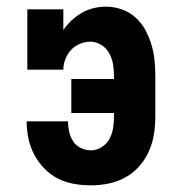

<svg xmlns="http://www.w3.org/2000/svg" viewBox="-20 -548 540 576"><path d="M253 8Q227 8 201.5 3.5Q176 -1 153.5 -12.5Q131 -24 113 -42.5Q95 -61 83 -83.5Q71 -106 65.5 -131.5Q60 -157 60 -182V-184H184V-183Q184 -168 187.5 -152.5Q191 -137 199.5 -124Q208 -111 222.5 -104Q237 -97 253 -97Q270 -97 285.5 -107Q301 -117 309 -132.5Q317 -148 319.5 -165Q322 -182 322 -200V-209H194V-311H322V-320Q322 -338 319 -355.5Q316 -373 307.5 -388.5Q299 -404 283.5 -413.5Q268 -423 251 -423Q235 -423 219.5 -416.5Q204 -410 193 -398Q182 -386 176 -370.5Q170 -355 170 -339H62V-520H170V-458Q181 -474 195 -487Q209 -500 225.5 -509.5Q242 -519 260.5 -523.5Q279 -528 298 -528Q322 -528 345 -520Q368 -512 386 -496Q404 -480 415.5 -459Q427 -438 434 -415Q441 -392 443.5 -368Q446 -344 446 -320V-200Q446 -173 442 -146.5Q438 -120 427 -95Q416 -70 398 -49.5Q380 -29 356.5 -16Q333 -3 306.5 2.5Q280 8 253 8Z"/></svg>

Font: Iosevka Curly Slab Extrabold
Style: Regular
Weight: 800
Monospace: yes
Designer: Belleve Invis
Foundry: Belleve Invis
Version: Version 22.1.2; ttfautohint (v1.8.4)